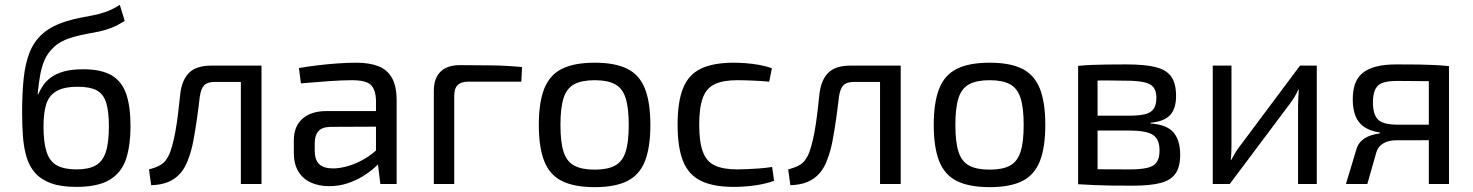

<svg xmlns="http://www.w3.org/2000/svg" viewBox="-20 -757 6061 790"><path d="M294 12Q231 12 190 -3Q149 -18 125 -45Q101 -72 89.5 -110Q78 -148 74.5 -194.5Q71 -241 71 -294Q71 -373 77.5 -435Q84 -497 102.5 -543Q121 -589 158 -620.5Q195 -652 255 -670Q284 -679 310.5 -684Q337 -689 363 -694Q389 -699 416 -708.5Q443 -718 473 -737L493 -671Q463 -652 437 -642Q411 -632 386.5 -627Q362 -622 336.5 -617.5Q311 -613 283 -605Q232 -591 203.5 -565Q175 -539 162 -507Q149 -475 144 -440Q140 -417 138 -398Q136 -379 135 -369H137Q145 -387 157.5 -405.5Q170 -424 190.5 -439Q211 -454 243 -463Q275 -472 323 -472Q395 -472 437.5 -448Q480 -424 498.5 -372.5Q517 -321 517 -237Q517 -160 499 -104Q481 -48 432.5 -18Q384 12 294 12ZM295 -60Q344 -60 373 -76Q402 -92 415 -130.5Q428 -169 428 -237Q428 -300 416.5 -335.5Q405 -371 377.5 -385.5Q350 -400 301 -400Q241 -400 210.5 -381Q180 -362 169.5 -326Q159 -290 159 -237Q159 -170 172 -131Q185 -92 215 -76Q245 -60 295 -60Z M1043 -487V-420H865Q834 -420 820.5 -406.5Q807 -393 802 -359Q797 -315 790.5 -269Q784 -223 776 -180Q768 -137 755 -103Q743 -68 722 -44Q701 -20 671.5 -8Q642 4 602 5L593 -60Q620 -67 636.5 -76Q653 -85 662.5 -98Q672 -111 679 -128Q688 -152 695 -183Q702 -214 707 -248Q712 -282 715.5 -314.5Q719 -347 722 -373Q729 -429 758.5 -458Q788 -487 849 -487ZM1056 -487V0H971V-487Z M1446 -499Q1500 -499 1537 -484.5Q1574 -470 1593 -436Q1612 -402 1612 -343V0H1545L1532 -106L1527 -117V-343Q1526 -388 1506 -407.5Q1486 -427 1428 -427Q1389 -427 1331.5 -423Q1274 -419 1218 -414L1210 -477Q1244 -483 1285 -488Q1326 -493 1368 -496Q1410 -499 1446 -499ZM1572 -300 1571 -236 1339 -235Q1304 -234 1289.5 -216.5Q1275 -199 1275 -168V-137Q1275 -99 1293.5 -81.5Q1312 -64 1351 -64Q1379 -64 1414.5 -74.5Q1450 -85 1486 -107Q1522 -129 1552 -163V-100Q1542 -86 1521.5 -67.5Q1501 -49 1472.5 -31.5Q1444 -14 1409 -2.5Q1374 9 1334 9Q1291 9 1258 -6.5Q1225 -22 1207 -52.5Q1189 -83 1189 -127V-180Q1189 -237 1224.5 -268.5Q1260 -300 1324 -300Z M1873 -489Q1937 -489 2002.5 -488Q2068 -487 2128 -481L2125 -421H1908Q1877 -421 1863 -407Q1849 -393 1849 -361V0H1765V-383Q1765 -435 1792.5 -462Q1820 -489 1873 -489Z M2427 -499Q2511 -499 2561 -474Q2611 -449 2633.5 -392.5Q2656 -336 2656 -243Q2656 -150 2633.5 -93.5Q2611 -37 2561 -12Q2511 13 2427 13Q2343 13 2292.5 -12Q2242 -37 2219.5 -93.5Q2197 -150 2197 -243Q2197 -336 2219.5 -392.5Q2242 -449 2292.5 -474Q2343 -499 2427 -499ZM2427 -427Q2374 -427 2343 -410.5Q2312 -394 2299 -354Q2286 -314 2286 -243Q2286 -172 2299 -132Q2312 -92 2343 -75.5Q2374 -59 2427 -59Q2480 -59 2510.5 -75.5Q2541 -92 2554 -132Q2567 -172 2567 -243Q2567 -314 2554 -354Q2541 -394 2510.5 -410.5Q2480 -427 2427 -427Z M2999 -499Q3021 -499 3048.5 -497Q3076 -495 3104 -490Q3132 -485 3156 -476L3145 -421Q3112 -424 3075.5 -425.5Q3039 -427 3013 -427Q2956 -427 2921.5 -411Q2887 -395 2872 -355Q2857 -315 2857 -244Q2857 -173 2872 -132.5Q2887 -92 2921.5 -76Q2956 -60 3013 -60Q3028 -60 3052.5 -61Q3077 -62 3104.5 -64Q3132 -66 3157 -70L3165 -13Q3129 0 3085.5 6Q3042 12 2999 12Q2915 12 2864 -13Q2813 -38 2790.5 -94Q2768 -150 2768 -244Q2768 -338 2790.5 -394Q2813 -450 2864 -474.5Q2915 -499 2999 -499Z M3673 -487V-420H3495Q3464 -420 3450.5 -406.5Q3437 -393 3432 -359Q3427 -315 3420.5 -269Q3414 -223 3406 -180Q3398 -137 3385 -103Q3373 -68 3352 -44Q3331 -20 3301.5 -8Q3272 4 3232 5L3223 -60Q3250 -67 3266.5 -76Q3283 -85 3292.5 -98Q3302 -111 3309 -128Q3318 -152 3325 -183Q3332 -214 3337 -248Q3342 -282 3345.5 -314.5Q3349 -347 3352 -373Q3359 -429 3388.5 -458Q3418 -487 3479 -487ZM3686 -487V0H3601V-487Z M4052 -499Q4136 -499 4186 -474Q4236 -449 4258.5 -392.5Q4281 -336 4281 -243Q4281 -150 4258.5 -93.5Q4236 -37 4186 -12Q4136 13 4052 13Q3968 13 3917.5 -12Q3867 -37 3844.5 -93.5Q3822 -150 3822 -243Q3822 -336 3844.5 -392.5Q3867 -449 3917.5 -474Q3968 -499 4052 -499ZM4052 -427Q3999 -427 3968 -410.5Q3937 -394 3924 -354Q3911 -314 3911 -243Q3911 -172 3924 -132Q3937 -92 3968 -75.5Q3999 -59 4052 -59Q4105 -59 4135.5 -75.5Q4166 -92 4179 -132Q4192 -172 4192 -243Q4192 -314 4179 -354Q4166 -394 4135.5 -410.5Q4105 -427 4052 -427Z M4614 -492Q4690 -492 4734.5 -481Q4779 -470 4799 -442Q4819 -414 4819 -362Q4819 -310 4794.5 -283.5Q4770 -257 4714 -252V-249Q4782 -244 4809 -211.5Q4836 -179 4836 -120Q4836 -70 4816.5 -42.5Q4797 -15 4754.5 -4Q4712 7 4641 7Q4590 7 4552 6.5Q4514 6 4482.5 4.5Q4451 3 4416 1L4428 -62Q4448 -61 4502 -60.5Q4556 -60 4629 -60Q4674 -60 4701 -66.5Q4728 -73 4739.5 -90Q4751 -107 4751 -138Q4751 -185 4723 -202.5Q4695 -220 4624 -220H4427V-281H4624Q4666 -281 4691 -287Q4716 -293 4727 -309.5Q4738 -326 4738 -355Q4738 -383 4726 -398Q4714 -413 4686 -419Q4658 -425 4611 -425Q4568 -426 4533.5 -426Q4499 -426 4473 -425.5Q4447 -425 4428 -423L4416 -486Q4447 -489 4475 -490Q4503 -491 4536 -491.5Q4569 -492 4614 -492ZM4496 -486V1H4416V-486Z M5398 -487V0H5321V-323Q5321 -339 5322 -354.5Q5323 -370 5324 -388H5322Q5316 -374 5306.5 -358.5Q5297 -343 5288 -331L5040 0H4970V-487H5047V-164Q5047 -148 5046.5 -132.5Q5046 -117 5044 -99H5046Q5054 -114 5063 -129Q5072 -144 5081 -155L5329 -487Z M5727 -492Q5782 -492 5818 -491.5Q5854 -491 5882.5 -489.5Q5911 -488 5942 -485L5930 -420Q5919 -422 5864.5 -423Q5810 -424 5729 -424Q5668 -424 5648.5 -403.5Q5629 -383 5629 -336Q5629 -287 5649.5 -265.5Q5670 -244 5732 -244H5931L5933 -181Q5922 -181 5896 -180.5Q5870 -180 5828 -180Q5786 -180 5728 -180Q5693 -180 5671.5 -167Q5650 -154 5643 -130L5606 0H5518L5562 -146Q5569 -167 5584.5 -180Q5600 -193 5619.5 -199.5Q5639 -206 5657 -208V-212Q5617 -218 5592.5 -235Q5568 -252 5557 -280.5Q5546 -309 5546 -348Q5546 -382 5554.5 -409Q5563 -436 5584 -454.5Q5605 -473 5640 -482.5Q5675 -492 5727 -492ZM5942 -485V0H5859V-485Z"/></svg>

Font: Exo 2
Style: Regular
Weight: 400
Designer: Natanael Gama
Foundry: Natanael Gama
Version: Version 2.010